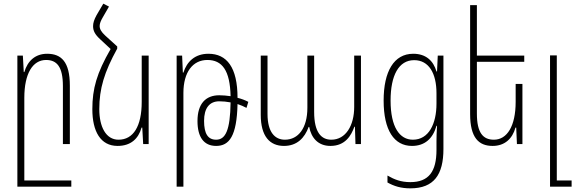

<svg xmlns="http://www.w3.org/2000/svg" viewBox="-20 -788 3146 1050"><path d="M75 233H370V199H113V-253C113 -386 159 -460 232 -460C291 -460 324 -423 324 -317V0H362V-320C362 -450 315 -494 238 -494C173 -494 131 -455 113 -394H110L105 -484H75Z M621 -534 556 -593C534 -613 525 -629 525 -646C525 -660 532 -676 542 -693L576 -752L545 -768L508 -705C495 -681 489 -663 489 -645C489 -619 500 -599 527 -574L585 -520C509 -388 485 -303 485 -191C485 -69 530 10 623 10C695 10 737 -29 754 -90H758L763 0H793V-484H755V-231C755 -97 709 -24 628 -24C559 -24 523 -95 523 -191C523 -303 550 -393 621 -522Z M946 233H983V-280C983 -393 1034 -460 1114 -460C1195 -460 1238 -403 1241 -262C1220 -265 1199 -267 1179 -267C1105 -267 1060 -221 1060 -126C1060 -38 1095 10 1162 10C1234 10 1275 -44 1279 -219C1297 -213 1313 -206 1328 -198L1338 -231C1321 -240 1300 -248 1279 -253C1279 -420 1220 -494 1120 -494C1046 -494 1002 -451 983 -391H980L976 -484H946ZM1096 -127C1096 -196 1125 -234 1179 -234C1199 -234 1220 -232 1241 -228C1239 -75 1213 -24 1162 -24C1117 -24 1096 -57 1096 -127Z M1533 10C1605 10 1646 -34 1668 -94H1671C1682 -35 1719 10 1787 10C1869 10 1901 -48 1918 -95H1921L1924 0H1954V-484H1917V-203C1917 -102 1871 -24 1792 -24C1739 -24 1698 -61 1698 -176V-484H1661V-199C1661 -87 1611 -24 1538 -24C1484 -24 1443 -64 1443 -165V-484H1406V-160C1406 -43 1455 10 1533 10Z M2224 242C2354 242 2405 166 2405 27V-484H2374L2370 -397H2367C2350 -456 2309 -494 2240 -494C2134 -494 2078 -397 2078 -238C2078 -76 2135 10 2233 10C2302 10 2347 -29 2367 -100H2370C2368 -69 2367 -38 2367 -16V32C2367 150 2325 208 2224 208C2173 208 2137 194 2099 172V210C2135 230 2172 242 2224 242ZM2238 -24C2166 -24 2116 -92 2116 -238C2116 -375 2160 -459 2245 -459C2326 -459 2367 -386 2367 -278V-221C2367 -111 2325 -24 2238 -24Z M2837 -329H2800V-231C2800 -98 2753 -24 2681 -24C2622 -24 2588 -61 2588 -167V-450H2847V-484H2588V-760H2551V-164C2551 -35 2598 10 2674 10C2740 10 2782 -29 2799 -90H2803L2807 0H2837Z M2988 233H3106V199H3025V-485H2988Z"/></svg>

Font: Noto Sans Armenian Condensed ExtraLight
Style: Regular
Weight: 200
Width: 3
Designer: Monotype Design Team
Foundry: Monotype Imaging Inc.
Version: Version 2.008